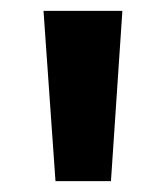

<svg xmlns="http://www.w3.org/2000/svg" viewBox="-20 -740 305 353"><path d="M60 -720 82 -407H184L205 -720Z"/></svg>

Font: Aspekta 650
Style: Regular
Weight: 650
Designer: Ivo Dolenc
Version: Version 2.000